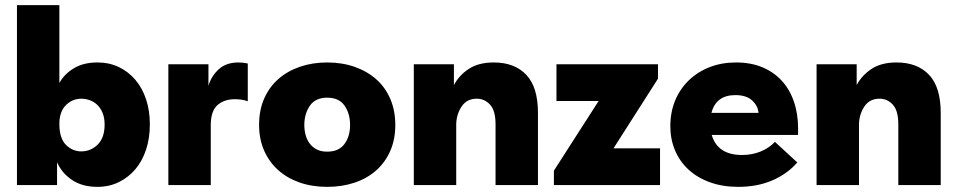

<svg xmlns="http://www.w3.org/2000/svg" viewBox="-20 -720 3720 747"><path d="M46 0V-700H211V-397Q230 -432 267.5 -454.5Q305 -477 359 -477Q405 -477 442.5 -459Q480 -441 507 -409Q534 -377 548.5 -333Q563 -289 563 -236Q563 -183 548.5 -138.5Q534 -94 507 -62Q480 -30 442.5 -11.5Q405 7 359 7Q300 7 260 -20Q220 -47 202 -89V0ZM297 -336Q263 -336 238 -312.5Q213 -289 211 -244V-234Q212 -180 237.5 -155.5Q263 -131 296 -131Q333 -131 360 -157.5Q387 -184 387 -235Q387 -262 379 -281Q371 -300 358.5 -312Q346 -324 329.5 -330Q313 -336 297 -336Z M908 -477Q925 -477 944 -473V-326Q923 -334 894 -334Q852 -334 826 -311Q800 -288 800 -232V0H635V-470H791V-386Q802 -424 831 -450.5Q860 -477 908 -477Z M1253 7Q1194 7 1145.5 -10Q1097 -27 1062 -58.5Q1027 -90 1007.5 -134.5Q988 -179 988 -234Q988 -292 1008 -337Q1028 -382 1063.5 -413Q1099 -444 1147.5 -460.5Q1196 -477 1253 -477Q1312 -477 1361 -459.5Q1410 -442 1445 -410.5Q1480 -379 1499 -334Q1518 -289 1518 -234Q1518 -177 1498 -132Q1478 -87 1442.5 -56Q1407 -25 1358.5 -9Q1310 7 1253 7ZM1253 -130Q1298 -130 1320 -159.5Q1342 -189 1342 -234Q1342 -278 1320.5 -309Q1299 -340 1253 -340Q1207 -340 1185.5 -308.5Q1164 -277 1164 -234Q1164 -214 1169 -195Q1174 -176 1185 -161.5Q1196 -147 1212.5 -138.5Q1229 -130 1253 -130Z M1908 -236Q1908 -290 1886.5 -313Q1865 -336 1835 -336Q1797 -336 1777 -307Q1757 -278 1755 -240V0H1590V-470H1746V-389Q1766 -427 1804 -452Q1842 -477 1901 -477Q1982 -477 2027.5 -429Q2073 -381 2073 -281V0H1908V-236Z M2135 -56 2309 -327H2145V-470H2540V-414L2367 -143H2548V0H2135Z M2852 7Q2792 7 2743 -10.5Q2694 -28 2659.5 -59.5Q2625 -91 2606.5 -134.5Q2588 -178 2588 -229Q2588 -284 2607 -329.5Q2626 -375 2660.5 -408Q2695 -441 2741.5 -459Q2788 -477 2844 -477Q2901 -477 2945.5 -458.5Q2990 -440 3021 -406.5Q3052 -373 3068.5 -325.5Q3085 -278 3085 -221V-195H2749Q2772 -117 2867 -117Q2905 -117 2938 -130Q2971 -143 2995 -168L3082 -88Q3044 -44 2985.5 -18.5Q2927 7 2852 7ZM2841 -350Q2766 -350 2748 -281H2931Q2929 -308 2906.5 -329Q2884 -350 2841 -350Z M3475 -236Q3475 -290 3453.5 -313Q3432 -336 3402 -336Q3364 -336 3344 -307Q3324 -278 3322 -240V0H3157V-470H3313V-389Q3333 -427 3371 -452Q3409 -477 3468 -477Q3549 -477 3594.5 -429Q3640 -381 3640 -281V0H3475V-236Z"/></svg>

Font: Tilda Sans Black
Style: Regular
Weight: 900
Designer: ParaType Ltd
Foundry: ParaType Ltd
Version: Version 1.009